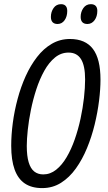

<svg xmlns="http://www.w3.org/2000/svg" viewBox="-20 -916 530 945"><path d="M187.5 9.8Q136.2 9.8 102.5 -12.7Q68.8 -35.2 52 -81.5Q35.2 -127.9 35.2 -198.7Q35.2 -252 43 -311Q50.8 -370.1 66.7 -429.2Q82.5 -488.3 106.4 -541.3Q130.4 -594.2 162.4 -635.5Q194.3 -676.8 234.9 -700.4Q275.4 -724.1 324.2 -724.1Q400.4 -724.1 437.5 -675Q474.6 -626 474.6 -523.9Q474.6 -477.1 467.5 -419.9Q460.4 -362.8 445.8 -302.7Q431.2 -242.7 408.2 -187Q385.3 -131.3 353.5 -86.9Q321.8 -42.5 280.5 -16.4Q239.3 9.8 187.5 9.8ZM192.9 -57.6Q227.5 -57.6 256.3 -80.6Q285.2 -103.5 308.1 -142.6Q331.1 -181.6 348.1 -230.7Q365.2 -279.8 376.5 -332.3Q387.7 -384.8 393.3 -434.6Q398.9 -484.4 398.9 -524.9Q398.9 -592.8 378.7 -625Q358.4 -657.2 317.4 -657.2Q280.3 -657.2 250.5 -632.8Q220.7 -608.4 198 -567.6Q175.3 -526.9 158.9 -476.8Q142.6 -426.8 132.1 -375Q121.6 -323.2 116.7 -276.9Q111.8 -230.5 111.8 -197.8Q111.8 -148.4 121.1 -117.4Q130.4 -86.4 148.4 -72Q166.5 -57.6 192.9 -57.6ZM410.2 -797.9Q394 -797.9 385.5 -806.6Q377 -815.4 377 -833Q377 -857.4 390.4 -876.5Q403.8 -895.5 427.2 -895.5Q442.4 -895.5 450.7 -887.2Q459 -878.9 459 -862.3Q459 -835 445.3 -816.4Q431.6 -797.9 410.2 -797.9ZM263.2 -797.9Q247.6 -797.9 239 -806.6Q230.5 -815.4 230.5 -833Q230.5 -857.4 243.7 -876.5Q256.8 -895.5 280.8 -895.5Q290.5 -895.5 297.1 -891.8Q303.7 -888.2 307.4 -880.9Q311 -873.5 311 -862.3Q311 -835 297.9 -816.4Q284.7 -797.9 263.2 -797.9Z"/></svg>

Font: Open Sans Condensed
Style: Italic
Weight: 400
Width: 3
Italic angle: -12°
Designer: Monotype Design Team
Foundry: Monotype Imaging Inc.
Version: Version 3.000